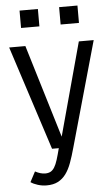

<svg xmlns="http://www.w3.org/2000/svg" viewBox="-60 -765 579 991"><g transform="rotate(-5 229.0 -269.5)"><path d="M295 3Q283 47 270.5 81Q258 115 241 138Q224 161 200 173.5Q176 186 141 186Q118 186 95.5 179Q73 172 59 162L87 109Q115 124 139 124Q155 124 166.5 118Q178 112 187 97.5Q196 83 203.5 59Q211 35 220 0H185L10 -540H94L240 -58L371 -540H448ZM80 -635V-725H175V-635ZM285 -635V-725H380V-635Z"/></g></svg>

Font: Carrois Gothic
Style: Regular
Weight: 400
Designer: Ralph du Carrois
Foundry: Ralph du Carrois
Version: Version 1.002